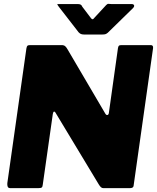

<svg xmlns="http://www.w3.org/2000/svg" viewBox="-20 -976 814 996"><path d="M762 -742Q776 -742 774 -726L673 -12Q672 0 653 0H516Q509 0 503.5 -5Q498 -10 492 -20L267 -393Q264 -398 260 -397Q256 -396 254 -385L202 -19Q201 -7 196.5 -3.5Q192 0 178 0H34Q23 0 20 -7.5Q17 -15 18 -26L117 -725Q119 -736 122.5 -739Q126 -742 137 -742H300Q312 -742 318.5 -736Q325 -730 331 -719L526 -387Q531 -378 537.5 -379.5Q544 -381 545 -392L592 -727Q594 -737 597.5 -739.5Q601 -742 612 -742ZM531 -950Q538 -957 543 -956Q548 -955 557 -955H662Q673 -955 675.5 -948.5Q678 -942 669 -933L539 -806Q533 -801 527.5 -799Q522 -797 511 -797H416Q402 -797 394 -803Q386 -809 382 -816L285 -941Q280 -949 277.5 -952Q275 -955 284 -955H383Q393 -955 398.5 -952Q404 -949 407 -941L448 -887Q458 -872 464 -877.5Q470 -883 481 -896Z"/></svg>

Font: Libre Franklin Black
Style: Italic
Weight: 900
Italic angle: -8°
Designer: Pablo Impallari, Rodrigo Fuenzalida, Nhung Nguyen
Foundry: Impallari Type
Version: Version 3.000